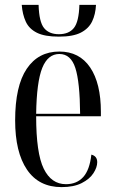

<svg xmlns="http://www.w3.org/2000/svg" viewBox="-20 -756 471 786"><path d="M221 -606Q163 -606 131 -622Q99 -638 85.5 -667.5Q72 -697 69 -736H138Q140 -666 160.5 -641Q181 -616 221 -616Q262 -616 282.5 -641.5Q303 -667 305 -736H373Q371 -697 357 -668Q343 -639 311 -622.5Q279 -606 221 -606ZM232 10Q139 10 90.5 -61.5Q42 -133 42 -263Q42 -404 89.5 -474.5Q137 -545 223 -545Q305 -545 349 -480Q393 -415 393 -298V-280H128Q128 -129 159 -65.5Q190 -2 250 -2Q294 -2 320.5 -31Q347 -60 354 -123Q378 -117 378 -92Q378 -71 362.5 -47Q347 -23 314.5 -6.5Q282 10 232 10ZM308 -290Q307 -420 288.5 -477.5Q270 -535 223 -535Q176 -535 153 -478Q130 -421 128 -290Z"/></svg>

Font: Noto Serif Display ExtraCondensed
Style: Regular
Weight: 400
Width: 2
Designer: Monotype Design Team
Foundry: Monotype Imaging Inc.
Version: Version 2.009